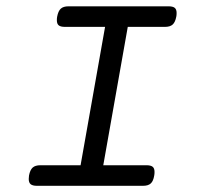

<svg xmlns="http://www.w3.org/2000/svg" viewBox="-20 -600 640 620"><path d="M550.3 -558.1Q550.3 -550.8 549.3 -546.4Q545.9 -528.3 537.6 -520.8Q529.3 -513.2 512.7 -513.2H392.6L313.5 -66.4H453.1Q466.8 -66.4 472.9 -61.5Q479 -56.6 479 -44.9Q479 -37.6 478 -33.2Q475.1 -15.1 466.8 -7.6Q458.5 0 441.9 0H99.1Q85.4 0 79.1 -5.1Q72.8 -10.3 72.8 -22Q72.8 -25.4 73.7 -33.2Q77.1 -51.3 85.4 -58.8Q93.8 -66.4 110.4 -66.4H240.2L319.3 -513.2H189.5Q175.8 -513.2 169.7 -518.1Q163.6 -522.9 163.6 -534.7Q163.6 -542 164.6 -546.4Q168 -564.5 176.3 -572Q184.6 -579.6 201.2 -579.6H524.4Q538.1 -579.6 544.2 -574.7Q550.3 -569.8 550.3 -558.1Z"/></svg>

Font: Courier Prime
Style: Italic
Weight: 400
Italic angle: -10°
Designer: Alan Dague-Greene
Foundry: Quote-Unquote Apps
Version: Version 3.018